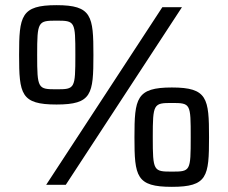

<svg xmlns="http://www.w3.org/2000/svg" viewBox="-20 -716 884 744"><path d="M199 -311C336 -311 342 -351 342 -503C342 -654 336 -696 199 -696C61 -696 54 -654 54 -503C54 -351 61 -311 199 -311ZM609 -688 159 0H235L685 -688ZM199 -370C127 -370 124 -372 124 -503C124 -633 127 -636 199 -636C271 -636 272 -633 272 -503C272 -372 270 -370 199 -370ZM646 8C784 8 790 -32 790 -184C790 -335 784 -377 646 -377C508 -377 501 -335 501 -184C501 -32 508 8 646 8ZM646 -51C575 -51 572 -53 572 -184C572 -314 575 -317 646 -317C719 -317 719 -314 719 -184C719 -53 718 -51 646 -51Z"/></svg>

Font: Saira UNSAM Medium
Style: Regular
Weight: 500
Designer: Hector Gatti with collaboration of the Omnibus-Type team
Foundry: Omnibus-Type
Version: Version 0.072;PS 000.072;hotconv 1.0.88;makeotf.lib2.5.64775